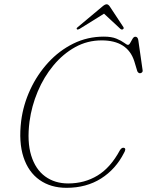

<svg xmlns="http://www.w3.org/2000/svg" viewBox="-20 -888 704 920"><path d="M576 -179Q581 -176.5 580 -170Q579 -163.5 574.5 -156Q534.5 -77 464 -32.5Q393.5 12 298.5 12Q223 12 169.5 -25.8Q116 -63.5 92.5 -135.2Q69 -207 81.5 -309Q91.5 -386.5 125 -458.8Q158.5 -531 211 -588.2Q263.5 -645.5 331.2 -679Q399 -712.5 477.5 -712.5Q514.5 -712.5 538 -702.8Q561.5 -693 574.8 -683Q588 -673 593 -673Q599 -673 604.2 -682.8Q609.5 -692.5 615.2 -702.2Q621 -712 628.5 -712Q639.5 -712 642.5 -697L663.5 -550.5Q664.5 -545 660.5 -541.2Q656.5 -537.5 651 -537Q643 -537 638 -546.5L623.5 -594.5Q591.5 -694.5 467 -694.5Q398.5 -694.5 340 -662Q281.5 -629.5 235.8 -574.2Q190 -519 160.8 -449.5Q131.5 -380 121.5 -306Q109 -209 129.5 -142.8Q150 -76.5 196.2 -42.8Q242.5 -9 306.5 -9Q385 -9 447.2 -46.8Q509.5 -84.5 554.5 -168Q564.5 -184 576 -179ZM568.5 -747.5Q563 -744.5 556.5 -750L478.5 -822.5L362 -750Q352.5 -744.5 349 -747.5Q344 -751.5 353 -758.5L469 -855.5Q482.5 -867.5 491 -867.5Q499.5 -867.5 507 -855.5L571 -758.5Q575.5 -751.5 568.5 -747.5Z"/></svg>

Font: Fraunces 9pt S000 Thin
Style: Italic
Weight: 100
Italic angle: -16°
Version: Version 1.000; ttfautohint (v1.8.3)